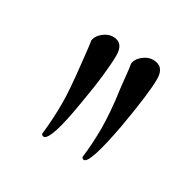

<svg xmlns="http://www.w3.org/2000/svg" viewBox="-70 -636 364 367"><g transform="rotate(30 111.5 -452.0)"><path d="M154 -336Q150 -336 149 -340Q151 -356 152 -372Q153 -388 153 -405Q153 -419 151.5 -440.5Q150 -462 146 -490Q141 -540 140 -540Q141 -551 151.5 -559.5Q162 -568 173 -568Q198 -568 198 -540Q198 -524 194.5 -496Q191 -468 184 -428Q167 -336 154 -336ZM65 -336Q61 -336 60 -340Q62 -357 63 -374Q64 -391 64 -410Q64 -437 58 -491Q53 -540 52 -540Q53 -551 63.5 -559.5Q74 -568 85 -568Q108 -568 108 -540Q108 -524 105 -496Q102 -468 95 -428Q80 -336 65 -336ZM52 -539Q52 -540 52 -539Q52 -539 52 -540V-539ZM140 -539Q140 -540 140 -539Q140 -539 140 -540V-539Z"/></g></svg>

Font: Shalimar
Style: Regular
Weight: 400
Designer: Robert E. Leuschke
Foundry: Robert E. Leuschke
Version: Version 1.010; ttfautohint (v1.8.3)